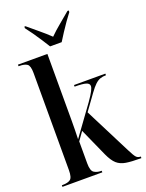

<svg xmlns="http://www.w3.org/2000/svg" viewBox="-174 -1039 852 1122"><g transform="rotate(-20 252.0 -478.0)"><path d="M13 0V-10H19Q50 -10 66 -21.5Q82 -33 82 -79V-683Q82 -728 66 -739Q50 -750 19 -750H13V-760H196V-345Q196 -320 195.5 -288.5Q195 -257 194 -230L326 -412Q352 -449 361.5 -468Q371 -487 371 -497Q371 -513 350.5 -519.5Q330 -526 280 -526V-536H475V-526Q455 -526 439 -520.5Q423 -515 407 -500Q391 -485 370 -456L300 -359L446 -71Q466 -31 476 -20.5Q486 -10 501 -10H504V0H499Q443 0 409 -5.5Q375 -11 353 -30.5Q331 -50 311 -94L233 -268L196 -216V-79Q196 -33 214 -21.5Q232 -10 257 -10H261V0ZM226 -796Q212 -819 194 -846.5Q176 -874 157.5 -900.5Q139 -927 124 -946V-956H131Q160 -931 196 -901.5Q232 -872 262 -843Q291 -872 327 -901.5Q363 -931 392 -956H400V-946Q385 -927 366.5 -900.5Q348 -874 330 -846.5Q312 -819 298 -796Z"/></g></svg>

Font: Noto Serif Display ExtraCondensed SemiBold
Style: Regular
Weight: 600
Width: 2
Designer: Monotype Design Team
Foundry: Monotype Imaging Inc.
Version: Version 2.009